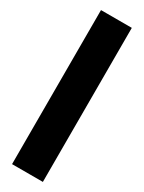

<svg xmlns="http://www.w3.org/2000/svg" viewBox="-185 -707 551 734"><g transform="rotate(30 90.0 -340.0)"><path d="M22 0V-680H158V0Z"/></g></svg>

Font: Bricolage Grotesque 96pt ExtraBold Condensed
Style: Regular
Weight: 800
Width: 3
Version: Version 1.001;gftools[0.9.33.dev8+g029e19f]